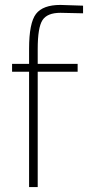

<svg xmlns="http://www.w3.org/2000/svg" viewBox="-20 -759 357 779"><path d="M133 -468V0H98V-468H29V-500H98V-561Q98 -666 126 -702.5Q154 -739 225 -739L317 -736V-705Q253 -707 225 -707Q172 -707 152.5 -677.5Q133 -648 133 -560V-500H295V-468Z"/></svg>

Font: Titillium Web[RUS by Daymarius]
Style: Regular
Weight: 200
Designer: Cyrillization by Daymarius
Foundry: Cyrillization by Daymarius
Version: Version 1.002 September 11, 2018